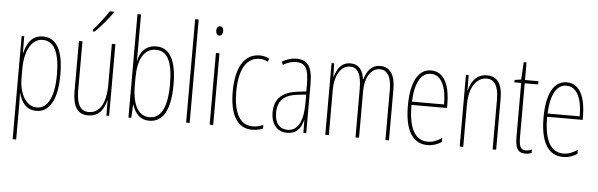

<svg xmlns="http://www.w3.org/2000/svg" viewBox="-57 -969 4377 1406"><g transform="rotate(5 2131.5 -265.5)"><path d="M228 -537C143 -537 110 -472 93 -404H91L90 -527H71V232H97V-37C97 -69 96 -95 95 -107H98C111 -53 146 10 225 10C317 10 378 -75 378 -270C378 -450 326 -537 228 -537ZM227 -512C313 -512 353 -424 353 -270C353 -79 294 -15 226 -15C152 -15 97 -98 97 -219V-292C97 -416 145 -512 227 -512Z M728 -756V-763H698C664 -711 632 -671 587 -618V-606H601C640 -643 695 -707 728 -756ZM760 -527H734V-228C734 -82 684 -15 608 -15C550 -15 518 -60 518 -167V-527H492V-159C492 -45 528 10 606 10C691 10 723 -54 737 -112H739L740 0H760Z M928 -481V-760H902V0H923L928 -97H930C950 -34 988 10 1055 10C1156 10 1210 -83 1210 -269C1210 -445 1161 -537 1060 -537C989 -537 941 -489 929 -418H927C928 -435 928 -459 928 -481ZM1060 -512C1147 -512 1184 -429 1184 -269C1184 -96 1137 -16 1055 -16C980 -16 928 -83 928 -239V-294C928 -426 970 -512 1060 -512Z M1352 0V-760H1326V0Z M1513 -724C1493 -724 1487 -706 1487 -690C1487 -672 1495 -656 1512 -656C1528 -656 1538 -670 1538 -691C1538 -707 1532 -724 1513 -724ZM1525 -527H1499V0H1525Z M1811 10C1838 10 1869 4 1891 -6V-32C1866 -21 1839 -15 1814 -15C1713 -15 1672 -114 1672 -257C1672 -427 1729 -512 1821 -512C1843 -512 1864 -507 1882 -496L1892 -519C1871 -531 1847 -537 1820 -537C1712 -537 1646 -440 1646 -256C1646 -93 1698 10 1811 10Z M2089 -537C2055 -537 2016 -525 1984 -505L1995 -483C2032 -505 2065 -512 2089 -512C2156 -512 2183 -475 2183 -355V-304L2122 -297C2012 -284 1950 -234 1950 -129C1950 -57 1985 10 2069 10C2145 10 2173 -43 2185 -93H2187L2188 0H2209V-358C2209 -489 2173 -537 2089 -537ZM2121 -274 2184 -281V-220C2184 -97 2153 -12 2069 -12C2011 -12 1976 -54 1976 -129C1976 -217 2022 -263 2121 -274Z M2707 -537C2641 -537 2611 -491 2591 -431H2588C2581 -486 2555 -537 2487 -537C2412 -537 2388 -474 2373 -428H2371L2368 -527H2349V0H2375V-337C2375 -422 2410 -513 2487 -513C2534 -513 2571 -479 2571 -355V0H2597V-341C2597 -444 2641 -513 2706 -513C2754 -513 2791 -475 2791 -372V0H2817V-374C2817 -487 2775 -537 2707 -537Z M3081 -537C2980 -537 2933 -429 2933 -264C2933 -94 2985 10 3100 10C3141 10 3176 -3 3204 -22V-52C3169 -27 3135 -15 3100 -15C3005 -15 2958 -106 2959 -273H3220V-301C3220 -421 3186 -537 3081 -537ZM3081 -512C3164 -512 3197 -414 3196 -297H2960C2966 -442 3011 -512 3081 -512Z M3491 -537C3411 -537 3374 -474 3360 -415H3358L3357 -527H3337V0H3363V-311C3363 -445 3422 -513 3491 -513C3545 -513 3579 -471 3579 -365V0H3605V-375C3605 -488 3564 -537 3491 -537Z M3821 -14C3781 -14 3771 -44 3771 -108V-503H3870V-527H3771V-656H3750L3743 -528L3695 -521V-503H3745V-112C3745 -32 3759 10 3820 10C3839 10 3853 6 3866 0V-25C3856 -19 3838 -14 3821 -14Z M4078 -537C3977 -537 3930 -429 3930 -264C3930 -94 3982 10 4097 10C4138 10 4173 -3 4201 -22V-52C4166 -27 4132 -15 4097 -15C4002 -15 3955 -106 3956 -273H4217V-301C4217 -421 4183 -537 4078 -537ZM4078 -512C4161 -512 4194 -414 4193 -297H3957C3963 -442 4008 -512 4078 -512Z"/></g></svg>

Font: Noto Sans Armenian ExtraCondensed Thin
Style: Regular
Weight: 100
Width: 2
Designer: Monotype Design Team
Foundry: Monotype Imaging Inc.
Version: Version 2.008